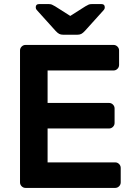

<svg xmlns="http://www.w3.org/2000/svg" viewBox="-20 -920 657 940"><path d="M213 -291V-125H544C551.3 -125 557.7 -122.3 563 -117C568.3 -111.7 571 -105.3 571 -98V-27C571 -19.7 568.3 -13.3 563 -8C557.7 -2.7 551.3 0 544 0H105C97.7 0 91.3 -2.7 86 -8C80.7 -13.3 78 -19.7 78 -27V-673C78 -680.3 80.7 -686.7 86 -692C91.3 -697.3 97.7 -700 105 -700H536C543.3 -700 549.7 -697.3 555 -692C560.3 -686.7 563 -680.3 563 -673V-602C563 -594.7 560.3 -588.3 555 -583C549.7 -577.7 543.3 -575 536 -575H213V-416H514C521.3 -416 527.7 -413.3 533 -408C538.3 -402.7 541 -396.3 541 -389V-318C541 -310.7 538.3 -304.3 533 -299C527.7 -293.7 521.3 -291 514 -291ZM270 -754C275.3 -751.3 281.7 -750 289 -750H359C366.3 -750 372.7 -751.3 378 -754C383.3 -756.7 389.3 -761.7 396 -769L488 -871C491.3 -874.3 493 -878.7 493 -884C493 -894.7 487.7 -900 477 -900H429C423 -900 418 -899.2 414 -897.5C410 -895.8 404.7 -893 398 -889L324 -842L250 -889C243.3 -893 238 -895.8 234 -897.5C230 -899.2 225 -900 219 -900H171C160.3 -900 155 -894.7 155 -884C155 -878.7 156.7 -874.3 160 -871L252 -769C258.7 -761.7 264.7 -756.7 270 -754Z"/></svg>

Font: Rubik
Style: Regular
Weight: 500
Designer: Hubert & Fischer
Foundry: Hubert & Fischer
Version: Version 1.100